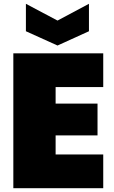

<svg xmlns="http://www.w3.org/2000/svg" viewBox="-20 -988 596 1008"><path d="M272 -531V-444H492V-277H272V-177H522V0H50V-708H522V-531ZM447 -824 282 -749 116 -824V-968L282 -880L447 -968Z"/></svg>

Font: Fz Poppins Black
Style: Regular
Weight: 900
Designer: Ninad Kale (Devanagari), Jonny Pinhorn (Latin)
Foundry: Indian Type Foundry
Version: Vit hóa bi Vntype.Com & FontZin.Com